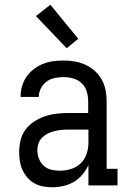

<svg xmlns="http://www.w3.org/2000/svg" viewBox="-20 -784 540 812"><path d="M201 8Q182 8 162.5 4.5Q143 1 126 -8.5Q109 -18 96 -33Q83 -48 75 -65.5Q67 -83 64 -102.5Q61 -122 61 -141Q61 -166 67 -191Q73 -216 88 -236Q103 -256 124.5 -270Q146 -284 169.5 -292Q193 -300 218 -303Q243 -306 268 -306H353V-355Q353 -376 347 -396.5Q341 -417 326 -431.5Q311 -446 290 -452Q269 -458 249 -458Q230 -458 211 -454Q192 -450 177 -439Q162 -428 153 -410.5Q144 -393 144 -374H67Q67 -397 73 -418.5Q79 -440 91.5 -458.5Q104 -477 122 -491Q140 -505 161 -513.5Q182 -522 204 -525Q226 -528 249 -528Q272 -528 296 -524Q320 -520 341.5 -510Q363 -500 381 -484Q399 -468 410.5 -447Q422 -426 426.5 -402.5Q431 -379 431 -355V-70H477V0H354V-86Q344 -64 328.5 -45.5Q313 -27 292.5 -15Q272 -3 248.5 2.5Q225 8 201 8ZM232 -62Q256 -62 279.5 -69Q303 -76 320.5 -92.5Q338 -109 346 -132.5Q354 -156 354 -180V-236H268Q253 -236 238.5 -234.5Q224 -233 210 -229.5Q196 -226 182.5 -219.5Q169 -213 158.5 -202.5Q148 -192 143 -178Q138 -164 138 -149Q138 -131 144.5 -113.5Q151 -96 164.5 -83.5Q178 -71 195.5 -66.5Q213 -62 232 -62ZM262 -580 132 -716 193 -764 311 -620Z"/></svg>

Font: Iosevka Curly Slab
Style: Regular
Weight: 400
Monospace: yes
Designer: Belleve Invis
Foundry: Belleve Invis
Version: Version 22.1.2; ttfautohint (v1.8.4)